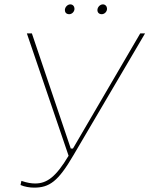

<svg xmlns="http://www.w3.org/2000/svg" viewBox="-20 -853 684 879"><path d="M136 6C206 6 246 -22 316 -142L644 -700H622L314 -173H304L126 -700H103L294 -140C236 -43 195 -13 141 -13C124 -13 104 -16 78 -25L74 -6C92 2 116 6 136 6ZM297 -788C309 -788 321 -799 321 -813C321 -823 314 -833 302 -833C289 -833 277 -820 277 -807C277 -796 284 -788 297 -788ZM446 -788C458 -788 470 -799 470 -813C470 -823 463 -833 451 -833C438 -833 426 -820 426 -807C426 -796 433 -788 446 -788Z"/></svg>

Font: Fixel Display Thin
Style: Italic
Weight: 100
Italic angle: -10°
Designer: AlfaBravo + MacPaw
Foundry: Kyrylo Tkachov, Marchela Mozhyna, Serhii Makarenko, Maria Weinstein, Zakhar Kryvoshyya
Version: Version 1.210;Glyphs 3.2 (3217)